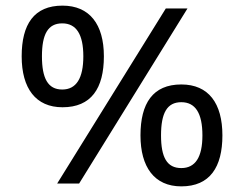

<svg xmlns="http://www.w3.org/2000/svg" viewBox="-20 -652 868 682"><path d="M202 -271C304 -271 349 -338 349 -452C349 -566 298 -632 202 -632C101 -632 57 -566 57 -452C57 -338 107 -271 202 -271ZM569 -622 183 0H261L646 -622ZM201 -334C150 -334 129 -374 129 -452C129 -530 150 -569 201 -569C251 -569 276 -530 276 -452C276 -374 251 -334 201 -334ZM624 10C726 10 770 -59 770 -171C770 -285 721 -352 624 -352C523 -352 479 -285 479 -171C479 -59 528 10 624 10ZM624 -55C573 -55 552 -93 552 -171C552 -250 573 -289 624 -289C674 -289 699 -250 699 -171C699 -94 674 -55 624 -55Z"/></svg>

Font: Noto Sans Devanagari UI
Style: Regular
Weight: 400
Designer: Jelle Bosma - Monotype Design Team
Foundry: Monotype Imaging Inc.
Version: Version 2.003